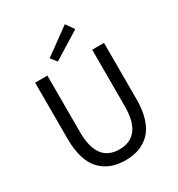

<svg xmlns="http://www.w3.org/2000/svg" viewBox="-204 -998 1054 1140"><g transform="rotate(-30 323.0 -428.0)"><path d="M86.9 -271V-655.8H170.9V-269Q170.9 -62 323.2 -62Q478 -62 478 -269V-655.8H559.1V-271Q559.1 -194.3 541.3 -138.4Q523.4 -82.5 491 -50.3Q458.5 -18.1 417 -2.9Q375.5 12.2 323.2 12.2Q271 12.2 229.5 -2.9Q188 -18.1 155.3 -50.3Q122.6 -82.5 104.7 -138.4Q86.9 -194.3 86.9 -271ZM266.1 -696.8 233.9 -737.8 413.1 -868.2 452.1 -812Z"/></g></svg>

Font: Source Sans Pro
Style: Regular
Weight: 400
Designer: Paul D. Hunt
Foundry: Adobe Systems Incorporated
Version: Version 3.006;hotconv 1.0.111;makeotfexe 2.5.65597